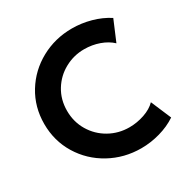

<svg xmlns="http://www.w3.org/2000/svg" viewBox="-167 -870 989 1019"><g transform="rotate(-30 327.5 -360.5)"><path d="M28.3 -361.3Q28.3 -464.8 79.6 -548.6Q130.9 -632.3 218 -679.9Q305.2 -727.5 408.2 -727.5Q466.3 -727.5 523.2 -711.9Q580.1 -696.3 627 -666L574.2 -541Q545.4 -568.4 501.7 -584Q458 -599.6 409.2 -599.6Q345.7 -599.6 290.3 -569.3Q234.9 -539.1 201.4 -484.6Q168 -430.2 168 -361.3Q168 -293.5 200.9 -238.3Q233.9 -183.1 289.8 -151.6Q345.7 -120.1 412.1 -120.1Q458.5 -120.1 503.9 -135.5Q549.3 -150.9 576.2 -178.7L628.9 -54.7Q583.5 -24.4 526.1 -8.3Q468.8 7.8 411.1 7.8Q307.1 7.8 219.2 -40.5Q131.3 -88.9 79.8 -173.3Q28.3 -257.8 28.3 -361.3Z"/></g></svg>

Font: Reddit Sans Vanilla
Style: Bold
Weight: 700
Designer: Stephen Hutchings
Foundry: Reddit
Version: Version 1.013